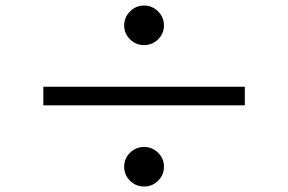

<svg xmlns="http://www.w3.org/2000/svg" viewBox="-20 -722 1040 693"><path d="M571.8 -630.2Q571.8 -600.8 550.6 -580Q529.4 -559.2 500 -559.2Q470.6 -559.2 449.4 -580Q428.2 -600.7 428.2 -630.2Q428.2 -659.6 449.4 -680.8Q470.6 -702 500 -702Q529.4 -702 550.6 -680.8Q571.8 -659.6 571.8 -630.2ZM136.4 -341.8V-409H863.6V-341.8ZM571.8 -120.6Q571.8 -90.4 550.6 -69.6Q529.4 -48.8 500 -48.8Q470.6 -48.8 449.4 -69.6Q428.2 -90.4 428.2 -120.6Q428.2 -150.1 449.4 -170.8Q470.6 -191.6 500 -191.6Q529.4 -191.6 550.6 -170.8Q571.8 -150.1 571.8 -120.6Z"/></svg>

Font: 寒蝉端黑体 Light
Style: Regular
Weight: 300
Designer: ChillDuanSans {Warren2060}; 
Source Han Sans {Ryoko NISHIZUKA 西塚涼子 (kana, bopomofo & ideographs); Paul D. Hunt (Latin, G
Foundry: ChillType&Adobe
Version: Version 1.300;Glyphs 3.3 (3306)